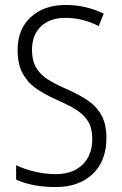

<svg xmlns="http://www.w3.org/2000/svg" viewBox="-20 -744 492 774"><path d="M205 10Q110 10 45 -20V-78Q78 -62 120.5 -52Q163 -42 205 -42Q273 -42 312.5 -80Q352 -118 352 -184Q352 -225 337 -251.5Q322 -278 292.5 -298Q263 -318 208 -342Q155 -366 122 -390Q89 -414 70 -450.5Q51 -487 51 -542Q51 -627 104.5 -675.5Q158 -724 245 -724Q326 -724 398 -689L378 -639Q313 -672 244 -672Q181 -672 145 -637.5Q109 -603 109 -543Q109 -501 124.5 -473.5Q140 -446 168 -427Q196 -408 246 -386Q303 -361 337.5 -336.5Q372 -312 390.5 -276.5Q409 -241 409 -188Q409 -95 353.5 -42.5Q298 10 205 10Z"/></svg>

Font: Noto Sans Display Light Narrow
Style: Regular
Weight: 300
Width: 4
Designer: Monotype Design team
Foundry: Monotype Imaging Inc.
Version: Version 1.000